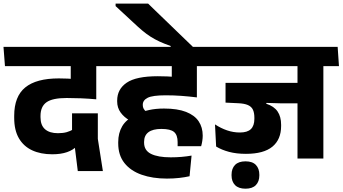

<svg xmlns="http://www.w3.org/2000/svg" viewBox="-41 -910 1966 1102"><path d="M328.5 -530.5H597L589.5 -641H320.5ZM511.5 -568H367.5V-467.5H511.5ZM-12.5 -530.5H605L597.5 -641H-21ZM365 -378.5 511.5 -344V-570H365ZM520.5 -259.5H372.5V-119.5L384 -101L405.5 72H549.5L520.5 -113ZM291.5 -145.5Q243.5 -145.5 217.5 -168.2Q191.5 -191 191.5 -237V-244.5Q191.5 -298.5 225.8 -323Q260 -347.5 341.5 -347.5Q381.5 -347.5 424.2 -345.8Q467 -344 511.5 -340V-442Q454 -450.5 400.8 -455.2Q347.5 -460 296.5 -460Q167.5 -460 104 -408.2Q40.5 -356.5 40.5 -245.5V-233.5Q40.5 -163 67.2 -116.8Q94 -70.5 143 -47.5Q192 -24.5 259 -24.5Q308.5 -24.5 343.8 -36.8Q379 -49 399 -71L379.5 -168.5Q363.5 -157.5 342 -151.5Q320.5 -145.5 291.5 -145.5Z M906 -530.5H1174.5L1167 -641H898ZM1089 -568H945.5V-467.5H1089ZM1182 -530.5 1174 -641H566.5L574.5 -530.5ZM945 -560.5V-387L1089 -353.5V-560.5ZM704 -218.5 797.5 -269.5Q788.5 -277 783.5 -286Q778.5 -295 778.5 -306.5V-309Q778.5 -334.5 806.5 -348.8Q834.5 -363 910 -363Q955.5 -363 1000 -359.8Q1044.5 -356.5 1089 -351V-453.5Q1032.5 -463 975.8 -467.8Q919 -472.5 864.5 -472.5Q740.5 -472.5 686 -435.2Q631.5 -398 631.5 -332.5V-328Q631.5 -291.5 651.5 -264Q671.5 -236.5 704 -218.5ZM1047 101.5 1058.5 -17Q1030.5 -12 1000.2 -9.5Q970 -7 939 -7Q865.5 -7 825.8 -26.8Q786 -46.5 786 -91.5V-95.5Q786 -132.5 811 -151.2Q836 -170 885.5 -170Q937.5 -170 958 -152.5Q978.5 -135 978.5 -94.5V-71H1113.5Q1117.5 -84.5 1120 -100.8Q1122.5 -117 1122.5 -131.5Q1122.5 -179 1099.2 -213.8Q1076 -248.5 1026.8 -267.8Q977.5 -287 900.5 -287Q852.5 -287 814.5 -278.5Q776.5 -270 751 -256.5L732.5 -246.5Q683.5 -224.5 660.5 -185.5Q637.5 -146.5 637.5 -94V-87.5Q637.5 -19.5 673 25.5Q708.5 70.5 771.8 92.8Q835 115 917 115Q956 115 988.2 111.2Q1020.5 107.5 1047 101.5Z M622.5 -889.5V-875L723.5 -781.5Q751.5 -755 775.2 -735Q799 -715 823.2 -699.5Q847.5 -684 875.2 -671.2Q903 -658.5 938.5 -646V-618H1073V-634.5Q1058 -649 1031.8 -674.2Q1005.5 -699.5 973.8 -730.2Q942 -761 910 -791.8Q878 -822.5 851.5 -848.2Q825 -874 809 -889.5Z M1815 -568H1666.5V0H1815ZM1635.5 -530.5H1904.5L1897 -641H1627.5ZM1854.5 -530.5 1847 -641H1139L1147 -530.5ZM1714.5 -434.5H1253.5V-321H1430L1569 -317H1714.5ZM1487.5 -353H1253.5V-321L1326.5 -317.5Q1361.5 -316 1382 -307Q1402.5 -298 1410.8 -280Q1419 -262 1419 -234.5V-228Q1419 -188.5 1399 -169Q1379 -149.5 1336 -149.5Q1298 -149.5 1262.2 -161.8Q1226.5 -174 1193 -196L1199.5 -69Q1231.5 -49.5 1274 -38.2Q1316.5 -27 1370.5 -27Q1472.5 -27 1522.5 -68.2Q1572.5 -109.5 1572.5 -187V-193.5Q1572.5 -240.5 1552.2 -270.2Q1532 -300 1487.5 -314.5ZM1368 173Q1407.5 173 1427.5 152.5Q1447.5 132 1447.5 96.5Q1447.5 96 1447.5 94.8Q1447.5 93.5 1447.5 93Q1447.5 57.5 1427.8 36.8Q1408 16 1368 16Q1328.5 16 1308.2 36.5Q1288 57 1288 93Q1288 93.5 1288 94.8Q1288 96 1288 96.5Q1288 132 1308.2 152.5Q1328.5 173 1368 173Z"/></svg>

Font: Anek Devanagari Medium
Style: Bold
Weight: 700
Version: Version 1.003